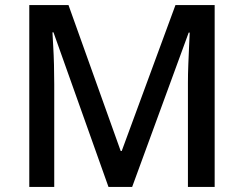

<svg xmlns="http://www.w3.org/2000/svg" viewBox="-20 -734 958 754"><path d="M406 0 190 -607H186Q187 -586 189 -552.5Q191 -519 192 -480Q193 -441 193 -403V0H95V-714H249L454 -141H458L669 -714H823V0H718V-409Q718 -443 719.5 -480.5Q721 -518 722.5 -551Q724 -584 725 -606H721L499 0Z"/></svg>

Font: Noto Sans Tamil Medium
Style: Regular
Weight: 500
Designer: Jelle Bosma - Monotype Design Team
Foundry: Monotype Imaging Inc.
Version: Version 2.004; ttfautohint (v1.8.4.7-5d5b)